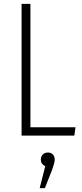

<svg xmlns="http://www.w3.org/2000/svg" viewBox="-20 -704 427 997"><path d="M138 -684V-43H372L366 0H92V-684ZM264 125Q264 134 261 145Q258 156 254 167.5Q250 179 247 187L213 273H186L215 159Q192 148 192 125Q192 109 202 98.5Q212 88 229 88Q245 88 254.5 98Q264 108 264 125Z"/></svg>

Font: Fira Sans Extra Condensed ExtraLight
Style: Regular
Weight: 275
Width: 1
Designer: Carrois Corporate & Edenspiekermann AG
Foundry: Carrois Corporate GbR & Edenspiekermann AG
Version: Version 4.203